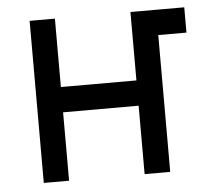

<svg xmlns="http://www.w3.org/2000/svg" viewBox="-42 -545 640 590"><g transform="rotate(-5 277.5 -250.0)"><path d="M70 0H148V-211H381V0H460V-500H381V-289H148V-500H70ZM460 -422H547V-500H460Z"/></g></svg>

Font: Unageo
Style: Regular
Weight: 400
Designer: Richard Sepsi
Foundry: Richard Sepsi
Version: Version 2.000